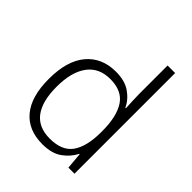

<svg xmlns="http://www.w3.org/2000/svg" viewBox="-213 -887 1025 1025"><g transform="rotate(45 299.5 -375.0)"><path d="M279 10Q172 10 114.5 -59Q57 -128 57 -261Q57 -398 117.5 -470Q178 -542 284 -542Q351 -542 393 -513Q435 -484 455 -441H459Q458 -464 456.5 -493Q455 -522 455 -545V-760H512V0H466L458 -93H455Q434 -51 392 -20.5Q350 10 279 10ZM286 -39Q379 -39 417.5 -95Q456 -151 456 -257V-266Q456 -376 417.5 -434.5Q379 -493 290 -493Q205 -493 160.5 -432.5Q116 -372 116 -260Q116 -152 158 -95.5Q200 -39 286 -39Z"/></g></svg>

Font: Noto Sans Symbols Light
Style: Regular
Weight: 300
Version: Version 2.002